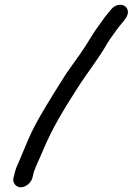

<svg xmlns="http://www.w3.org/2000/svg" viewBox="-20 -696 561 812"><path d="M117 56 120 45C121 39 122 34 124 29C134 1 141 -11 159 -53C199 -152 253 -238 306 -321C347 -386 396 -446 434 -513C448 -536 461 -552 475 -572C487 -589 501 -603 511 -618C536 -652 510 -684 476 -674C455 -668 445 -649 430 -632C417 -616 405 -597 392 -580C375 -557 357 -525 340 -499C307 -448 270 -403 238 -350C200 -289 151 -212 117 -144C102 -115 72 -39 59 -10C49 12 45 22 40 45L37 56C32 77 47 96 68 96C89 96 112 77 117 56Z"/></svg>

Font: Electronic
Style: ExBdIt
Weight: 800
Version: Version 1.011